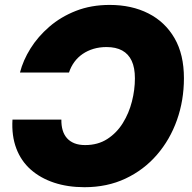

<svg xmlns="http://www.w3.org/2000/svg" viewBox="-20 -758 786 788"><path d="M430.2 -737.8Q520.5 -737.8 589.1 -702.9Q657.7 -668 696.3 -601.3Q734.9 -534.7 734.9 -437Q734.9 -346.2 706.3 -265.4Q677.7 -184.6 624 -122.6Q570.3 -60.5 495.1 -25.1Q419.9 10.3 326.7 10.3Q257.8 10.3 201.9 -8.3Q146 -26.9 106.2 -62Q66.4 -97.2 46.9 -148.9Q27.3 -200.7 31.2 -267.1H231.9Q231.4 -243.2 237.1 -223.9Q242.7 -204.6 254.9 -190.9Q267.1 -177.2 285.6 -169.9Q304.2 -162.6 329.6 -162.6Q381.8 -162.6 420.4 -187.5Q459 -212.4 484.1 -252.9Q509.3 -293.5 521.5 -341.6Q533.7 -389.6 533.7 -436.5Q533.7 -480 520.5 -508.3Q507.3 -536.6 481.4 -550.8Q455.6 -564.9 417 -564.9Q388.7 -564.9 364 -557.6Q339.4 -550.3 319.3 -536.6Q299.3 -522.9 285.2 -503.7Q271 -484.4 263.2 -460.4H62Q74.7 -510.3 105.2 -559.1Q135.7 -607.9 182.6 -648.4Q229.5 -689 291.7 -713.4Q354 -737.8 430.2 -737.8Z"/></svg>

Font: Inter 17pt Black
Style: Italic
Weight: 900
Italic angle: -9.3988°
Version: Version 4.001;git-66647c0bb